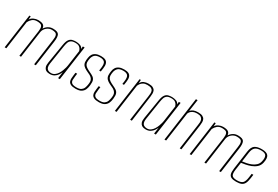

<svg xmlns="http://www.w3.org/2000/svg" viewBox="51 -1504 3455 2387"><g transform="rotate(30 1779.0 -310.5)"><path d="M30 0 99 -495H118L115 -446Q129 -473 161 -487.5Q193 -502 222 -502Q273 -502 296 -486.5Q319 -471 321 -436Q339 -465 368.5 -483.5Q398 -502 436 -502Q505 -502 522 -471.5Q539 -441 529 -371L477 0H453L505 -377Q512 -422 505.5 -444.5Q499 -467 480.5 -474.5Q462 -482 431 -482Q391 -482 359 -455Q327 -428 319 -388L265 0H241L295 -382Q301 -426 293.5 -447.5Q286 -469 266.5 -475.5Q247 -482 218 -482Q177 -482 151 -459.5Q125 -437 111 -407L54 0Z M679 8Q670 8 653 5.5Q636 3 620.5 -7.5Q605 -18 596.5 -41.5Q588 -65 595 -108L640 -384Q649 -441 667.5 -466.5Q686 -492 711 -498.5Q736 -505 764 -505Q794 -505 824.5 -494.5Q855 -484 862 -455L867 -495H892L822 0H797L810 -93Q802 -72 786 -48.5Q770 -25 744 -8.5Q718 8 679 8ZM688 -10Q717 -10 739 -26Q761 -42 776.5 -66Q792 -90 802 -116.5Q812 -143 817.5 -164.5Q823 -186 824 -196L856 -422Q854 -429 847 -444.5Q840 -460 821.5 -474Q803 -488 763 -488Q723 -488 702.5 -473Q682 -458 674 -433Q666 -408 661 -377L619 -106Q614 -72 620.5 -52Q627 -32 640 -23.5Q653 -15 666.5 -12.5Q680 -10 688 -10Z M1049 6Q1003 6 979.5 -6Q956 -18 948 -37.5Q940 -57 941.5 -80.5Q943 -104 946 -127L951 -166H975L970 -128Q966 -98 965.5 -72Q965 -46 983 -30Q1001 -14 1051 -14Q1096 -14 1118 -30Q1140 -46 1148.5 -69.5Q1157 -93 1160 -113L1163 -134Q1167 -159 1161 -179Q1155 -199 1137.5 -215Q1120 -231 1087 -244Q1053 -259 1029 -275Q1005 -291 994.5 -314.5Q984 -338 988 -374L992 -405Q996 -435 1011 -457.5Q1026 -480 1054 -492.5Q1082 -505 1123 -505Q1163 -505 1187 -493.5Q1211 -482 1220 -455Q1229 -428 1222 -383L1215 -337H1192L1198 -380Q1206 -441 1186.5 -463Q1167 -485 1121 -485Q1066 -485 1043 -460Q1020 -435 1015 -399L1012 -379Q1008 -348 1016.5 -327.5Q1025 -307 1047 -292Q1069 -277 1104 -261Q1133 -248 1153.5 -234Q1174 -220 1183 -196Q1192 -172 1187 -129L1185 -112Q1182 -85 1170.5 -58Q1159 -31 1131 -12.5Q1103 6 1049 6Z M1382 6Q1336 6 1312.5 -6Q1289 -18 1281 -37.5Q1273 -57 1274.5 -80.5Q1276 -104 1279 -127L1284 -166H1308L1303 -128Q1299 -98 1298.5 -72Q1298 -46 1316 -30Q1334 -14 1384 -14Q1429 -14 1451 -30Q1473 -46 1481.5 -69.5Q1490 -93 1493 -113L1496 -134Q1500 -159 1494 -179Q1488 -199 1470.5 -215Q1453 -231 1420 -244Q1386 -259 1362 -275Q1338 -291 1327.5 -314.5Q1317 -338 1321 -374L1325 -405Q1329 -435 1344 -457.5Q1359 -480 1387 -492.5Q1415 -505 1456 -505Q1496 -505 1520 -493.5Q1544 -482 1553 -455Q1562 -428 1555 -383L1548 -337H1525L1531 -380Q1539 -441 1519.5 -463Q1500 -485 1454 -485Q1399 -485 1376 -460Q1353 -435 1348 -399L1345 -379Q1341 -348 1349.5 -327.5Q1358 -307 1380 -292Q1402 -277 1437 -261Q1466 -248 1486.5 -234Q1507 -220 1516 -196Q1525 -172 1520 -129L1518 -112Q1515 -85 1503.5 -58Q1492 -31 1464 -12.5Q1436 6 1382 6Z M1612 0 1681 -495H1699L1697 -446Q1714 -479 1744.5 -491Q1775 -503 1806 -503Q1848 -503 1870.5 -491.5Q1893 -480 1901.5 -461Q1910 -442 1909.5 -419Q1909 -396 1906 -372L1855 0H1831L1882 -363Q1885 -384 1886.5 -405.5Q1888 -427 1882.5 -444Q1877 -461 1858.5 -471.5Q1840 -482 1802 -482Q1767 -482 1745 -469.5Q1723 -457 1711 -440Q1699 -423 1693 -408L1636 0Z M2057 8Q2048 8 2031 5.5Q2014 3 1998.5 -7.5Q1983 -18 1974.5 -41.5Q1966 -65 1973 -108L2018 -384Q2027 -441 2045.5 -466.5Q2064 -492 2089 -498.5Q2114 -505 2142 -505Q2172 -505 2202.5 -494.5Q2233 -484 2240 -455L2245 -495H2270L2200 0H2175L2188 -93Q2180 -72 2164 -48.5Q2148 -25 2122 -8.5Q2096 8 2057 8ZM2066 -10Q2095 -10 2117 -26Q2139 -42 2154.5 -66Q2170 -90 2180 -116.5Q2190 -143 2195.5 -164.5Q2201 -186 2202 -196L2234 -422Q2232 -429 2225 -444.5Q2218 -460 2199.5 -474Q2181 -488 2141 -488Q2101 -488 2080.5 -473Q2060 -458 2052 -433Q2044 -408 2039 -377L1997 -106Q1992 -72 1998.5 -52Q2005 -32 2018 -23.5Q2031 -15 2044.5 -12.5Q2058 -10 2066 -10Z M2324 0 2412 -630H2436L2412 -462Q2428 -481 2453.5 -492Q2479 -503 2518 -503Q2560 -503 2582.5 -491.5Q2605 -480 2614 -461Q2623 -442 2622.5 -419Q2622 -396 2619 -372L2567 0H2543L2594 -363Q2597 -381 2598.5 -402Q2600 -423 2594 -441.5Q2588 -460 2570 -472Q2552 -484 2514 -484Q2479 -484 2456 -472.5Q2433 -461 2421.5 -446Q2410 -431 2407 -420L2348 0Z M2686 0 2755 -495H2774L2771 -446Q2785 -473 2817 -487.5Q2849 -502 2878 -502Q2929 -502 2952 -486.5Q2975 -471 2977 -436Q2995 -465 3024.5 -483.5Q3054 -502 3092 -502Q3161 -502 3178 -471.5Q3195 -441 3185 -371L3133 0H3109L3161 -377Q3168 -422 3161.5 -444.5Q3155 -467 3136.5 -474.5Q3118 -482 3087 -482Q3047 -482 3015 -455Q2983 -428 2975 -388L2921 0H2897L2951 -382Q2957 -426 2949.5 -447.5Q2942 -469 2922.5 -475.5Q2903 -482 2874 -482Q2833 -482 2807 -459.5Q2781 -437 2767 -407L2710 0Z M3356 9Q3311 9 3286 -2.5Q3261 -14 3253.5 -42Q3246 -70 3253 -121L3290 -385Q3300 -454 3334.5 -478Q3369 -502 3432 -502Q3504 -502 3527.5 -471Q3551 -440 3535 -367Q3525 -323 3494.5 -296.5Q3464 -270 3425 -255.5Q3386 -241 3349.5 -234.5Q3313 -228 3292 -225L3277 -120Q3268 -59 3283.5 -35Q3299 -11 3357 -11Q3416 -11 3438.5 -35Q3461 -59 3469 -120L3476 -173H3500L3493 -121Q3486 -70 3471.5 -42Q3457 -14 3429.5 -2.5Q3402 9 3356 9ZM3295 -247Q3321 -250 3354.5 -256.5Q3388 -263 3420.5 -276.5Q3453 -290 3477 -312.5Q3501 -335 3509 -369Q3523 -425 3508 -454.5Q3493 -484 3433 -484Q3376 -484 3349 -461Q3322 -438 3314 -383Z"/></g></svg>

Font: Alumni Sans Thin Thin
Style: Italic
Weight: 250
Italic angle: -8°
Version: Version 1.016